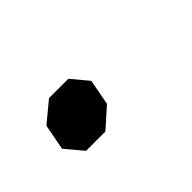

<svg xmlns="http://www.w3.org/2000/svg" viewBox="-29 -173 260 260"><g transform="rotate(-45 101.0 -43.0)"><path d="M18 -25 25 -62 54 -86H91L111 -62L104 -25L76 0H39Z"/></g></svg>

Font: Chakra Petch Light
Style: Italic
Weight: 300
Italic angle: -10°
Designer: Katatrad Aksorn Co.,Ltd.
Foundry: Cadson Demak Co.,Ltd.
Version: Version 1.000; ttfautohint (v1.6)